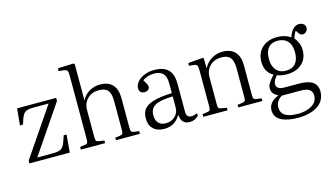

<svg xmlns="http://www.w3.org/2000/svg" viewBox="-106 -1133 2986 1729"><g transform="rotate(-15 1387.0 -268.0)"><path d="M43.9 0V-25.9L350.1 -476.1H208Q186 -476.1 171.4 -474.4Q156.7 -472.7 144 -467Q131.3 -461.4 123.3 -453.9Q115.2 -446.3 107.2 -431.2Q99.1 -416 93.3 -398.9Q87.4 -381.8 79.1 -354L49.8 -351.1L64.9 -507.8H429.2V-479L126 -33.2H268.1Q296.4 -33.2 313.7 -36.1Q331.1 -39.1 345.2 -45.9Q359.4 -52.7 369.4 -68.8Q379.4 -85 387.7 -106.2Q396 -127.4 407.2 -165H434.1L419.9 0Z M523.4 0V-24.9L572.8 -32.2Q588.4 -34.7 593.5 -43.7Q598.6 -52.7 598.6 -79.1V-670.9Q598.6 -705.1 591.6 -716.1Q584.5 -727.1 559.6 -730L511.7 -734.9L514.6 -761.2L660.6 -766.1L669.4 -757.8V-423.8L670.4 -420.9Q693.8 -468.3 740.2 -495.1Q786.6 -522 839.8 -522Q917 -522 956.8 -479Q996.6 -436 996.6 -354V-71.8Q996.6 -49.8 1002.7 -41.7Q1008.8 -33.7 1027.8 -30.8L1073.7 -24.9V0H850.6V-23.9L895.5 -29.8Q914.1 -32.7 919.9 -41Q925.8 -49.3 925.8 -73.2V-344.2Q925.8 -414.1 901.1 -444.6Q876.5 -475.1 816.4 -475.1Q752.4 -475.1 710.9 -434.6Q669.4 -394 669.4 -329.1V-76.2Q669.4 -53.2 674.6 -44.2Q679.7 -35.2 694.8 -33.2L749.5 -23.9V0Z M1299.3 14.2Q1234.4 14.2 1197.5 -21.2Q1160.6 -56.6 1160.6 -119.1Q1160.6 -173.3 1187 -206.3Q1213.4 -239.3 1275.9 -257.3Q1338.4 -275.4 1446.3 -279.8V-372.1Q1446.3 -434.6 1418.9 -462.9Q1391.6 -491.2 1335.4 -491.2Q1303.7 -491.2 1274.7 -481.4Q1245.6 -471.7 1228.5 -456.1Q1260.3 -408.2 1260.3 -390.1Q1260.3 -373.5 1246.6 -362.3Q1232.9 -351.1 1212.4 -351.1Q1189.9 -351.1 1176.8 -363.5Q1163.6 -376 1163.6 -398.9Q1163.6 -433.1 1189.7 -461.9Q1215.8 -490.7 1257.1 -506.3Q1298.3 -522 1343.3 -522Q1434.1 -522 1475.8 -478.8Q1517.6 -435.5 1517.6 -350.1V-85Q1517.6 -32.2 1563.5 -32.2Q1586.4 -32.2 1614.3 -44.9L1622.6 -25.9Q1586.9 14.2 1536.6 14.2Q1457.5 14.2 1451.7 -77.1Q1400.9 14.2 1299.3 14.2ZM1326.7 -30.8Q1376 -30.8 1411.1 -63Q1446.3 -95.2 1446.3 -146V-249Q1330.6 -246.1 1282 -219.5Q1233.4 -192.9 1233.4 -128.9Q1233.4 -81.1 1258.1 -55.9Q1282.7 -30.8 1326.7 -30.8Z M1665 0V-24.9L1714.4 -32.2Q1730.5 -34.7 1735.4 -43.5Q1740.2 -52.2 1740.2 -79.1V-410.2Q1740.2 -446.3 1733.9 -458.3Q1727.5 -470.2 1706.1 -472.2L1657.2 -478L1661.1 -502.9L1797.4 -514.2L1805.2 -507.8L1807.1 -417H1809.1Q1834.5 -466.8 1880.9 -494.4Q1927.2 -522 1981.9 -522Q2058.1 -522 2098.1 -479Q2138.2 -436 2138.2 -354V-71.8Q2138.2 -49.8 2144 -41.3Q2149.9 -32.7 2168.9 -30.8L2215.3 -24.9V0H1991.2V-23.9L2037.1 -30.8Q2055.7 -32.7 2061.5 -41.3Q2067.4 -49.8 2067.4 -73.2V-344.2Q2067.4 -413.6 2042.2 -444.3Q2017.1 -475.1 1959 -475.1Q1894 -475.1 1852.5 -434.6Q1811 -394 1811 -329.1V-76.2Q1811 -53.2 1816.2 -44.2Q1821.3 -35.2 1835.9 -33.2L1891.1 -23.9V0Z M2492.2 230Q2389.6 230 2331.3 198.5Q2272.9 167 2272.9 103Q2272.9 66.4 2296.6 36.9Q2320.3 7.3 2366.2 -11.2V-14.2Q2309.1 -37.6 2309.1 -91.8Q2309.1 -116.7 2323.5 -140.1Q2337.9 -163.6 2372.1 -201.2V-204.1Q2297.9 -246.6 2297.9 -342.8Q2297.9 -423.8 2350.6 -472.9Q2403.3 -522 2493.2 -522Q2563.5 -522 2616.2 -485.8Q2632.3 -534.7 2656.7 -559.3Q2681.2 -584 2710.9 -584Q2738.3 -584 2754.6 -569.8Q2771 -555.7 2771 -536.1Q2771 -516.6 2756.3 -500.7Q2741.7 -484.9 2723.1 -484.9Q2701.2 -484.9 2684.1 -511.2L2669.9 -534.2Q2651.4 -510.7 2640.1 -467.8Q2660.6 -444.8 2672.9 -414.1Q2685.1 -383.3 2685.1 -351.1Q2685.1 -269 2632.3 -221.9Q2579.6 -174.8 2493.2 -174.8Q2444.8 -174.8 2401.9 -189.9Q2364.3 -147 2364.3 -118.2Q2364.3 -65.9 2439 -65.9H2577.1Q2743.2 -65.9 2743.2 50.8Q2743.2 96.7 2722.4 132.1Q2701.7 167.5 2666 188.2Q2630.4 209 2586.4 219.5Q2542.5 230 2492.2 230ZM2492.2 -208Q2550.3 -208 2581.8 -243.9Q2613.3 -279.8 2613.3 -348.1Q2613.3 -415.5 2580.3 -452.1Q2547.4 -488.8 2487.3 -488.8Q2430.2 -488.8 2400.1 -453.4Q2370.1 -418 2370.1 -348.1Q2370.1 -282.7 2403.1 -245.4Q2436 -208 2492.2 -208ZM2496.1 194.8Q2576.2 194.8 2627.7 162.6Q2679.2 130.4 2679.2 74.2Q2679.2 35.2 2653.8 17.1Q2628.4 -1 2577.1 -1H2397Q2338.9 35.6 2338.9 91.8Q2338.9 145 2378.2 169.9Q2417.5 194.8 2496.1 194.8Z"/></g></svg>

Font: Literata Light
Style: Regular
Weight: 300
Designer: Latin by Veronika Burian and Jose Scaglione. Greek by Irene Vlachou. Cyrillic by Vera Evstafieva.
Foundry: TypeTogether
Version: Version 3.021